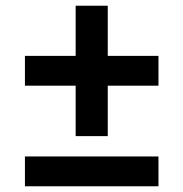

<svg xmlns="http://www.w3.org/2000/svg" viewBox="-20 -650 640 670"><path d="M244 -175V-351H67V-455H244V-630H356V-455H533V-351H356V-175ZM67 0V-104H533V0Z"/></svg>

Font: IBM Plex Sans KR SemiBold
Style: Regular
Weight: 600
Designer: Mike Abbink; Paul van der Laan; Pieter van Rosmalen; Wujin Sim; Chorong Kim; Dohee Lee;
Foundry: Sandoll Inc.
Version: Version 1.000